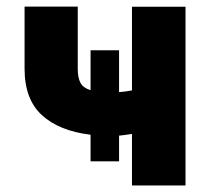

<svg xmlns="http://www.w3.org/2000/svg" viewBox="-20 -566 637 586"><path d="M343.4 -412.6V-284.8Q362.6 -286.2 382.8 -290.1V-545.5H546.2V0H382.8V-157.3Q361.9 -153.8 343.4 -152V-73.5H256.4V-154.8Q160.9 -166.2 108 -214.5Q55 -262.8 55 -356.2V-545.8H217.3V-356.2Q217.3 -328.5 225.7 -313Q234 -297.6 256.4 -290.8V-412.6Z"/></svg>

Font: Inter UI Extra Bold
Style: Regular
Weight: 800
Designer: Rasmus Andersson
Foundry: rsms
Version: 3.2;8d6f07862